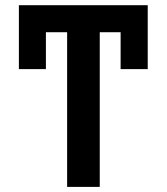

<svg xmlns="http://www.w3.org/2000/svg" viewBox="-20 -732 653 752"><path d="M370.7 0H242.9V-605.8H159.8V-461.3H54V-711.6H558.6V-461.3H452.4V-605.8H370.7Z"/></svg>

Font: Linik Sans SemiBold
Style: Regular
Weight: 600
Designer: Fonts by Rasmus Andersson / Changes by Cristiano Sobral with parts from Marc Monis
Foundry: rsms
Version: Version 3.020; ttfautohint (v1.6)